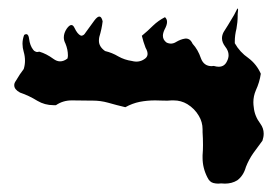

<svg xmlns="http://www.w3.org/2000/svg" viewBox="-20 -651 658 454"><path d="M470.7 -231Q459 -253.4 459 -277.8Q459 -280.8 459 -283.7Q460 -295.9 460 -308.1Q460 -323.2 459 -338.4Q459 -341.8 459 -345.2Q459 -362.3 450.2 -377Q440.4 -394 422.9 -404.8Q408.2 -413.6 390.6 -413.6Q388.7 -413.6 385.7 -413.6Q376 -412.6 366.2 -413.1Q356.4 -413.1 346.7 -413.6Q328.1 -413.6 310.5 -410.2Q293 -406.7 276.4 -397.5Q255.9 -402.3 235.4 -408.2Q217.8 -413.1 199.2 -413.1Q199.2 -413.1 193.4 -413.1Q172.9 -413.1 151.4 -413.6Q150.4 -413.6 149.4 -413.6Q128.9 -413.6 112.3 -402.3Q112.3 -402.3 106.4 -402.3Q85.9 -402.3 68.4 -412.6Q48.8 -424.8 27.3 -432.1Q13.7 -439.5 13.7 -449.2Q13.7 -449.7 13.7 -450.2Q13.7 -454.6 17.6 -460Q27.3 -476.6 36.1 -487.8Q39.1 -497.6 39.1 -507.3Q39.1 -518.1 36.1 -528.3Q33.2 -538.1 33.2 -547.4Q33.2 -558.1 37.1 -568.4Q46.9 -574.7 48.8 -559.1Q50.8 -543 58.6 -533.2Q60.5 -530.3 64.5 -528.8Q67.4 -527.3 73.2 -528.8Q89.8 -523.9 106.4 -511.7Q114.3 -505.9 122.1 -505.9Q130.9 -505.9 139.6 -512.7Q140.6 -516.6 140.6 -520Q140.6 -533.7 134.8 -547.9Q130.9 -555.2 130.9 -562.5Q130.9 -572.8 137.7 -583Q149.4 -599.6 156.2 -585Q163.1 -570.3 170.9 -566.9Q173.8 -565.9 176.8 -567.9Q179.7 -569.3 183.6 -575.7Q188.5 -583 203.1 -602.5Q217.8 -622.1 222.7 -600.6Q220.7 -583 214.8 -563.5Q213.9 -559.1 213.9 -554.7Q213.9 -540.5 228.5 -530.3Q245.1 -526.4 259.8 -517.6Q274.4 -509.3 292 -506.8Q308.6 -502.4 321.3 -511.2Q335 -519.5 324.2 -538.1Q321.3 -545.4 319.3 -552.2Q317.4 -559.6 315.4 -566.4Q329.1 -577.6 341.8 -590.3Q354.5 -602.5 370.1 -610.4Q375 -606 375 -599.1Q375 -591.8 369.1 -581.1Q365.2 -572.8 365.2 -566.4Q365.2 -556.6 374 -550.3Q385.7 -544.9 396.5 -551.8Q407.2 -558.1 417 -559.6Q421.9 -560.5 426.8 -558.1Q431.6 -555.7 435.5 -547.4Q448.2 -533.7 455.1 -513.2Q461.9 -494.6 480.5 -494.6Q482.4 -494.6 485.4 -495.1Q492.2 -493.2 497.1 -493.2Q510.7 -493.2 516.6 -505.9Q520.5 -513.2 520.5 -520.5Q520.5 -530.8 512.7 -540.5Q504.9 -550.8 504.9 -560.5Q504.9 -567.9 508.8 -575.2Q519.5 -591.8 528.3 -606.9Q533.2 -614.3 539.1 -626.5Q541 -630.9 542 -630.9Q543.9 -630.9 542 -617.7Q542 -615.7 542 -613.8Q542 -598.6 539.1 -583Q535.2 -567.9 535.2 -552.7Q535.2 -550.8 535.2 -548.8Q546.9 -527.8 567.4 -513.7Q586.9 -499 596.7 -476.6Q593.8 -456.5 585 -437.5Q579.1 -423.8 579.1 -409.2Q579.1 -403.3 580.1 -397Q582 -376.5 595.7 -358.4Q603.5 -347.7 603.5 -335Q603.5 -327.1 600.6 -318.4Q589.8 -304.2 579.1 -289.1Q568.4 -273.9 561.5 -256.3Q555.7 -235.4 541 -224.6Q528.3 -216.8 511.7 -216.8Q507.8 -216.8 502.9 -217.3Q500 -216.8 496.1 -216.8Q490.2 -216.8 484.4 -218.3Q475.6 -220.7 470.7 -231Z"/></svg>

Font: Brazier Flame
Style: Regular
Weight: 400
Designer: Walter E Stewart
Version: 0.1